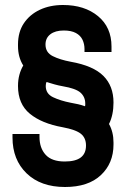

<svg xmlns="http://www.w3.org/2000/svg" viewBox="-20 -734 514 768"><path d="M240 14Q143 14 86.5 -40.5Q30 -95 30 -184V-198H138V-186Q138 -142 162.5 -115Q187 -88 239 -88Q282 -88 303 -104Q324 -120 324 -152Q324 -182 304 -198.5Q284 -215 231 -225Q147 -240 99.5 -279Q52 -318 52 -390Q52 -414 57.5 -434.5Q63 -455 73 -472Q52 -505 52 -550V-556Q52 -606 75.5 -641Q99 -676 139.5 -695Q180 -714 232 -714Q318 -714 372 -669.5Q426 -625 426 -548V-526H318V-538Q318 -558 310 -575Q302 -592 283.5 -602Q265 -612 235 -612Q201 -612 181.5 -597Q162 -582 162 -556Q162 -524 191 -509.5Q220 -495 263 -487Q353 -471 393.5 -430.5Q434 -390 434 -324Q434 -274 416 -238Q425 -222 429.5 -203.5Q434 -185 434 -164V-156Q434 -81 383.5 -33.5Q333 14 240 14ZM320 -309Q321 -311 321 -313.5Q321 -316 321 -320Q321 -346 302.5 -363Q284 -380 231 -389Q214 -392 198 -396.5Q182 -401 166 -406Q163 -400 163 -390Q163 -359 192.5 -345Q222 -331 263 -323Q280 -320 293 -317Q306 -314 320 -309Z"/></svg>

Font: Space Grotesk Light
Style: Bold
Weight: 700
Version: Version 2.000